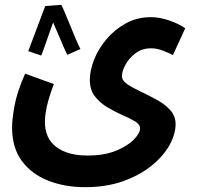

<svg xmlns="http://www.w3.org/2000/svg" viewBox="-20 -545 818 795"><path d="M30 -17Q30 -50 40 -106.5Q50 -163 84 -240L203 -197Q183 -144 174.5 -106.5Q166 -69 166 -40Q166 28 213 63.5Q260 99 342 99Q412 99 460.5 79Q509 59 534.5 32.5Q560 6 560 -13Q560 -30 539 -42.5Q518 -55 487 -68.5Q456 -82 425 -100.5Q394 -119 373 -146Q352 -173 352 -214Q352 -254 370 -299Q388 -344 421.5 -383.5Q455 -423 501.5 -448.5Q548 -474 605 -474Q640 -474 680 -460.5Q720 -447 747 -428L696 -317Q681 -325 655.5 -335Q630 -345 606 -345Q568 -345 541 -324.5Q514 -304 499.5 -277Q485 -250 485 -230Q485 -211 507.5 -196Q530 -181 563 -165.5Q596 -150 629 -132Q662 -114 684.5 -89.5Q707 -65 707 -31Q707 11 681.5 56.5Q656 102 607 141.5Q558 181 489 205.5Q420 230 332 230Q248 230 179.5 203Q111 176 70.5 121.5Q30 67 30 -17ZM234 -525Q241 -511 251 -487Q261 -463 272.5 -435Q284 -407 294.5 -382Q305 -357 313 -342L259 -318Q253 -328 243 -351.5Q233 -375 221.5 -402Q210 -429 200 -452Q190 -425 180 -396Q170 -367 162 -344.5Q154 -322 151 -315L97 -333Q100 -342 109.5 -366.5Q119 -391 130 -421Q141 -451 151.5 -478Q162 -505 167 -519V-520Z"/></svg>

Font: Noto Sans Arabic Cond
Style: Bold
Weight: 700
Width: 3
Designer: Monotype Design Team, Nadine Chahine, Nizar Qandah and Khaled Hosny
Foundry: Monotype Imaging Inc.
Version: Version 2.012; ttfautohint (v1.8.4.7-5d5b)